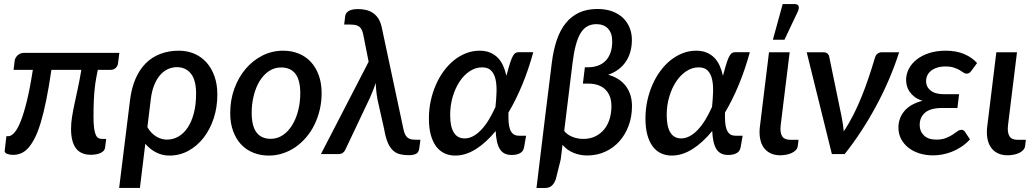

<svg xmlns="http://www.w3.org/2000/svg" viewBox="-20 -772 5184 962"><path d="M578 -507 571.5 -456Q570 -441.5 560 -431.8Q550 -422 534 -422H470Q466 -401.5 462 -380.5Q458 -359.5 455 -332.8Q452 -306 450.2 -271Q448.5 -236 448.5 -188Q448.5 -152 451.5 -130Q454.5 -108 460 -96Q465.5 -84 473.5 -80Q481.5 -76 491.5 -76H512L506.5 -32.5Q505.5 -23.5 499.5 -16.8Q493.5 -10 483.8 -5.5Q474 -1 461.5 1.2Q449 3.5 435.5 3.5Q384.5 3.5 360.2 -29.5Q336 -62.5 336 -126Q336 -156 340.8 -185.5Q345.5 -215 352.8 -249.5Q360 -284 369.2 -325.8Q378.5 -367.5 387.5 -422H237.5Q225 -336 211.8 -270.8Q198.5 -205.5 184.2 -158.2Q170 -111 154 -79.8Q138 -48.5 120.8 -29.8Q103.5 -11 84.5 -3.5Q65.5 4 44.5 4Q37.5 4 30 2.8Q22.5 1.5 16.2 -1Q10 -3.5 6.2 -7.2Q2.5 -11 3.5 -16.5L12 -89.5H21.5Q36 -89.5 52 -107.2Q68 -125 83.8 -164.5Q99.5 -204 115 -267.5Q130.5 -331 144.5 -422H48L53.5 -467.5Q54 -474 57.8 -481Q61.5 -488 67.2 -493.8Q73 -499.5 81 -503.2Q89 -507 98.5 -507Z M631.5 -270.5Q639 -331 659 -377.2Q679 -423.5 710.2 -454.8Q741.5 -486 783.5 -502Q825.5 -518 876.5 -518Q918 -518 953.2 -503Q988.5 -488 1014.2 -459.5Q1040 -431 1054.5 -390.2Q1069 -349.5 1069 -298Q1069 -235 1050.8 -179.2Q1032.5 -123.5 1000.2 -82Q968 -40.5 924 -16.5Q880 7.5 829 7.5Q793 7.5 762 -8.5Q731 -24.5 708 -51.5L681 169.5H577ZM718.5 -135Q727.5 -119 739 -107.2Q750.5 -95.5 763.2 -87.8Q776 -80 789.8 -76.2Q803.5 -72.5 816.5 -72.5Q847.5 -72.5 874.2 -88Q901 -103.5 920.5 -132.8Q940 -162 951.2 -204.8Q962.5 -247.5 962.5 -302Q962.5 -371.5 936.2 -403.5Q910 -435.5 866.5 -435.5Q843.5 -435.5 822 -426Q800.5 -416.5 783 -396.8Q765.5 -377 753 -346.5Q740.5 -316 735.5 -274.5Z M1336.5 -76.5Q1370 -76.5 1397.5 -95.2Q1425 -114 1444.2 -145.5Q1463.5 -177 1474 -218.2Q1484.5 -259.5 1484.5 -304.5Q1484.5 -370.5 1460.2 -402.2Q1436 -434 1388.5 -434Q1354.5 -434 1327.2 -415.5Q1300 -397 1281 -366Q1262 -335 1251.5 -293.5Q1241 -252 1241 -206.5Q1241 -76.5 1336.5 -76.5ZM1327 7.5Q1285 7.5 1249.5 -6.8Q1214 -21 1188.2 -48.2Q1162.5 -75.5 1148 -115.2Q1133.5 -155 1133.5 -205.5Q1133.5 -271 1154.2 -328Q1175 -385 1211 -427.2Q1247 -469.5 1295.2 -493.8Q1343.5 -518 1398.5 -518Q1440.5 -518 1476 -503.8Q1511.5 -489.5 1537 -462.2Q1562.5 -435 1577 -395.2Q1591.5 -355.5 1591.5 -305Q1591.5 -262 1582 -222Q1572.5 -182 1555.5 -147.2Q1538.5 -112.5 1514.2 -84Q1490 -55.5 1460.8 -35.2Q1431.5 -15 1397.5 -3.8Q1363.5 7.5 1327 7.5Z M1827 -462.5 1800.5 -596.5Q1797.5 -611 1793.2 -621Q1789 -631 1781.5 -637.2Q1774 -643.5 1762.5 -646.2Q1751 -649 1734.5 -649H1704.5L1709 -687.5Q1709.5 -695.5 1713.2 -702.8Q1717 -710 1724.5 -715.2Q1732 -720.5 1744 -723.5Q1756 -726.5 1774 -726.5Q1793.5 -726.5 1812.2 -722.5Q1831 -718.5 1847 -708.2Q1863 -698 1874.8 -680.5Q1886.5 -663 1892.5 -636L2001.5 -124.5Q2007 -97 2019.8 -84.5Q2032.5 -72 2059.5 -72H2086.5L2081 -30.5Q2078.5 -8.5 2065 -1.5Q2051.5 5.5 2028.5 5.5Q2004 5.5 1984.2 0.8Q1964.5 -4 1949.2 -18Q1934 -32 1923 -57.2Q1912 -82.5 1905 -124L1871.5 -273Q1866.5 -301 1864.8 -320.8Q1863 -340.5 1863 -356.5Q1852 -324.5 1834 -283L1709.5 -20.5Q1705.5 -12 1697.5 -6Q1689.5 0 1674 0H1588Z M2605.5 -32.5Q2604 -26 2600.8 -19.5Q2597.5 -13 2590.5 -7.8Q2583.5 -2.5 2572.2 1Q2561 4.5 2544 4.5Q2523 4.5 2508.5 -2.8Q2494 -10 2484.5 -25Q2475 -40 2470 -62.5Q2465 -85 2463.5 -115.5Q2415 -56.5 2363.8 -24.5Q2312.5 7.5 2261 7.5Q2231.5 7.5 2207.2 -3.8Q2183 -15 2165.5 -38.2Q2148 -61.5 2138.5 -96.2Q2129 -131 2129 -178.5Q2129 -224 2138.2 -266.8Q2147.5 -309.5 2164 -347.2Q2180.5 -385 2203.8 -416.5Q2227 -448 2255.2 -470.5Q2283.5 -493 2315.8 -505.5Q2348 -518 2383 -518Q2413.5 -518 2436.2 -508.2Q2459 -498.5 2475 -481.8Q2491 -465 2501.2 -442Q2511.5 -419 2517 -392.5L2521.5 -407.5Q2530.5 -441 2537.2 -461.2Q2544 -481.5 2550.5 -492.5Q2557 -503.5 2563.8 -507Q2570.5 -510.5 2579 -510.5H2652Q2628 -423 2596.5 -347Q2565 -271 2527.5 -208Q2527 -183 2528.2 -162Q2529.5 -141 2535 -125.2Q2540.5 -109.5 2551.2 -100.8Q2562 -92 2581 -92H2616ZM2308 -78.5Q2329.5 -78.5 2350.2 -89.5Q2371 -100.5 2390.5 -120.8Q2410 -141 2428 -170.2Q2446 -199.5 2462.5 -236Q2466.5 -274.5 2467.8 -310.2Q2469 -346 2463 -373.8Q2457 -401.5 2441.2 -418Q2425.5 -434.5 2395.5 -434.5Q2363 -434.5 2334 -415.5Q2305 -396.5 2283.2 -364Q2261.5 -331.5 2248.5 -288Q2235.5 -244.5 2235.5 -195.5Q2235.5 -137.5 2253.8 -108Q2272 -78.5 2308 -78.5Z M2745 -459Q2753 -522.5 2770 -572.2Q2787 -622 2815 -656.5Q2843 -691 2882.2 -709Q2921.5 -727 2974 -727Q3015.5 -727 3047.8 -715Q3080 -703 3101.8 -682Q3123.5 -661 3134.8 -632.8Q3146 -604.5 3146 -572.5Q3146 -507.5 3115 -462.2Q3084 -417 3027 -397.5Q3085 -381.5 3115.8 -340.5Q3146.5 -299.5 3146.5 -240Q3146.5 -188 3130 -143Q3113.5 -98 3084 -64.8Q3054.5 -31.5 3013 -12.2Q2971.5 7 2921.5 7Q2887 7 2854.2 -6Q2821.5 -19 2798.5 -46.5L2789.5 26.5L2765 125Q2758 146 2745.2 158Q2732.5 170 2709.5 170H2668L2708 -160ZM2807 -115.5Q2823 -96 2848.8 -86Q2874.5 -76 2902.5 -76Q2937 -76 2963.2 -89Q2989.5 -102 3007.5 -124.2Q3025.5 -146.5 3034.5 -176.2Q3043.5 -206 3043.5 -240Q3043.5 -270.5 3034.2 -292Q3025 -313.5 3009.2 -327Q2993.5 -340.5 2972.8 -346.8Q2952 -353 2929 -353H2900.5L2910.5 -435H2926.5Q2953.5 -435 2975.8 -443Q2998 -451 3014 -467.2Q3030 -483.5 3038.8 -507.8Q3047.5 -532 3047.5 -564.5Q3047.5 -606.5 3026.2 -628.8Q3005 -651 2968 -651Q2942.5 -651 2923 -640.2Q2903.5 -629.5 2889.2 -606.2Q2875 -583 2865 -545.8Q2855 -508.5 2848.5 -455.5L2812 -157.5Z M3690.5 -32.5Q3689 -26 3685.8 -19.5Q3682.5 -13 3675.5 -7.8Q3668.5 -2.5 3657.2 1Q3646 4.5 3629 4.5Q3608 4.5 3593.5 -2.8Q3579 -10 3569.5 -25Q3560 -40 3555 -62.5Q3550 -85 3548.5 -115.5Q3500 -56.5 3448.8 -24.5Q3397.5 7.5 3346 7.5Q3316.5 7.5 3292.2 -3.8Q3268 -15 3250.5 -38.2Q3233 -61.5 3223.5 -96.2Q3214 -131 3214 -178.5Q3214 -224 3223.2 -266.8Q3232.5 -309.5 3249 -347.2Q3265.5 -385 3288.8 -416.5Q3312 -448 3340.2 -470.5Q3368.5 -493 3400.8 -505.5Q3433 -518 3468 -518Q3498.5 -518 3521.2 -508.2Q3544 -498.5 3560 -481.8Q3576 -465 3586.2 -442Q3596.5 -419 3602 -392.5L3606.5 -407.5Q3615.5 -441 3622.2 -461.2Q3629 -481.5 3635.5 -492.5Q3642 -503.5 3648.8 -507Q3655.5 -510.5 3664 -510.5H3737Q3713 -423 3681.5 -347Q3650 -271 3612.5 -208Q3612 -183 3613.2 -162Q3614.5 -141 3620 -125.2Q3625.5 -109.5 3636.2 -100.8Q3647 -92 3666 -92H3701ZM3393 -78.5Q3414.5 -78.5 3435.2 -89.5Q3456 -100.5 3475.5 -120.8Q3495 -141 3513 -170.2Q3531 -199.5 3547.5 -236Q3551.5 -274.5 3552.8 -310.2Q3554 -346 3548 -373.8Q3542 -401.5 3526.2 -418Q3510.5 -434.5 3480.5 -434.5Q3448 -434.5 3419 -415.5Q3390 -396.5 3368.2 -364Q3346.5 -331.5 3333.5 -288Q3320.5 -244.5 3320.5 -195.5Q3320.5 -137.5 3338.8 -108Q3357 -78.5 3393 -78.5Z M3783.5 0ZM3833 -510H3936.5L3891.5 -144Q3887.5 -108.5 3898.5 -90Q3909.5 -71.5 3940 -71.5H3981L3977 -39.5Q3975.5 -28.5 3967.5 -20Q3959.5 -11.5 3947.5 -5.8Q3935.5 0 3920.2 3Q3905 6 3889.5 6Q3860 6 3839 -4.8Q3818 -15.5 3805.2 -34.5Q3792.5 -53.5 3788 -80.2Q3783.5 -107 3787.5 -138.5ZM3852.5 -573 3901.5 -751.5H3962.5Q3977 -751.5 3981 -741.8Q3985 -732 3978 -715.5L3910.5 -573Z M4485 -510Q4463 -441.5 4433.8 -373.2Q4404.5 -305 4369.2 -239.8Q4334 -174.5 4294.2 -113.8Q4254.5 -53 4212 0H4148L4022 -510H4107Q4118.5 -510 4125.8 -503.8Q4133 -497.5 4134.5 -489L4197 -186Q4204.5 -149 4207.5 -114Q4233.5 -152.5 4255.8 -196.5Q4278 -240.5 4297 -287.5Q4316 -334.5 4332.2 -382.8Q4348.5 -431 4362.5 -478.5Q4367 -496 4376.5 -503Q4386 -510 4396.5 -510Z M4847.5 -418Q4840.5 -408 4834.8 -405.5Q4829 -403 4822 -403Q4815 -403 4807.2 -408.5Q4799.5 -414 4788 -420.8Q4776.5 -427.5 4759.5 -433.2Q4742.5 -439 4717.5 -439Q4693.5 -439 4675.5 -433.2Q4657.5 -427.5 4645 -417.5Q4632.5 -407.5 4626.2 -394Q4620 -380.5 4620 -365Q4620 -337 4642.8 -318.5Q4665.5 -300 4709.5 -300H4785.5L4777 -231H4701Q4642.5 -231 4615.2 -207.8Q4588 -184.5 4588 -145.5Q4588 -114 4609.5 -93.2Q4631 -72.5 4671 -72.5Q4699.5 -72.5 4719 -80.2Q4738.5 -88 4752.5 -97Q4766.5 -106 4776.8 -113.8Q4787 -121.5 4797 -121.5Q4809 -121.5 4815 -111.5L4840 -73.5Q4819.5 -51.5 4796.2 -36.2Q4773 -21 4748.8 -11.5Q4724.5 -2 4700.8 2.2Q4677 6.5 4655.5 6.5Q4619.5 6.5 4587.8 -3.2Q4556 -13 4532.5 -31.2Q4509 -49.5 4495.2 -75.2Q4481.5 -101 4481.5 -133Q4481.5 -180 4511.5 -215.8Q4541.5 -251.5 4602 -267Q4578.5 -274.5 4563 -286.2Q4547.5 -298 4537.8 -312Q4528 -326 4524 -341.5Q4520 -357 4520 -372Q4520 -400 4533.2 -426.2Q4546.5 -452.5 4572 -473Q4597.5 -493.5 4634.5 -505.8Q4671.5 -518 4719 -518Q4772 -518 4811.8 -500.8Q4851.5 -483.5 4875.5 -456Z M4972 -510H5075.5L5030.5 -144Q5026.5 -108.5 5037.5 -90Q5048.5 -71.5 5079 -71.5H5120L5116 -39.5Q5114.5 -28.5 5106.5 -20Q5098.5 -11.5 5086.5 -5.8Q5074.5 0 5059.2 3Q5044 6 5028.5 6Q4999 6 4978 -4.8Q4957 -15.5 4944.2 -34.5Q4931.5 -53.5 4927 -80.2Q4922.5 -107 4926.5 -138.5Z"/></svg>

Font: Lato Semibold
Style: Italic
Weight: 600
Italic angle: -7°
Designer: Lukasz Dziedzic
Foundry: tyPoland Lukasz Dziedzic
Version: Version 2.006; 2014-01-15